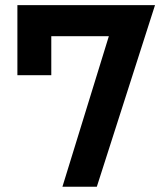

<svg xmlns="http://www.w3.org/2000/svg" viewBox="-20 -713 626 733"><path d="M218.3 0 395.5 -574.7H175.8V-425.8H46.4V-693.4H571.8L349.6 0Z"/></svg>

Font: CaskaydiaMono NF
Style: Bold
Weight: 700
Designer: Aaron Bell
Foundry: Saja Typeworks
Version: Version 2111.001; ttfautohint (v1.8.4);Nerd Fonts 3.1.1